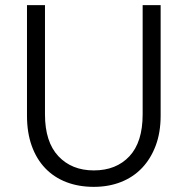

<svg xmlns="http://www.w3.org/2000/svg" viewBox="-20 -720 730 747"><path d="M345 7Q286 7 238 -11.5Q190 -30 156 -65.5Q122 -101 103.5 -152.5Q85 -204 85 -270V-700H155V-275Q155 -168 207 -112.5Q259 -57 345 -57Q432 -57 483.5 -112Q535 -167 535 -275V-700H605V-270Q605 -205 586 -154Q567 -103 533 -67Q499 -31 451 -12Q403 7 345 7Z"/></svg>

Font: PT Root UI
Style: Regular
Weight: 400
Designer: Vitaly Kuzmin
Foundry: ParaType Ltd.
Version: Version 2.001G